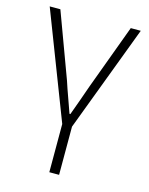

<svg xmlns="http://www.w3.org/2000/svg" viewBox="-107 -549 649 835"><g transform="rotate(15 217.0 -131.5)"><path d="M197 217V0L12 -480H60L168 -188Q179 -154 192 -118.5Q205 -83 216 -51H220Q232 -83 244.5 -118.5Q257 -154 269 -188L377 -480H422L241 0V217Z"/></g></svg>

Font: Source Sans 3 Light
Style: Regular
Weight: 300
Designer: Paul D. Hunt
Foundry: Adobe
Version: Version 3.052;hotconv 1.1.0;makeotfexe 2.6.0